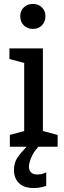

<svg xmlns="http://www.w3.org/2000/svg" viewBox="-20 -746 326 976"><path d="M30 -60 103 -80V-426L28 -446V-500H198V-80L273 -60V0H175Q148 30 137.5 58Q127 86 127 102Q127 118 137 129.5Q147 141 170 141Q188 141 201 136Q208 133 215 130V199Q205 202 194 205Q174 210 149 210Q130 210 112 205Q94 200 80.5 188.5Q67 177 59 159.5Q51 142 51 118Q51 82 68 56.5Q85 31 115 0H30ZM147 -599Q119 -599 101 -617Q83 -635 83 -663Q83 -691 101 -708.5Q119 -726 147 -726Q175 -726 193 -708.5Q211 -691 211 -663Q211 -635 193 -617Q175 -599 147 -599Z"/></svg>

Font: HermeneusOne
Style: Regular
Weight: 400
Designer: Rodrigo Fuenzalida, Pablo Impallari
Foundry: Pablo Impallari, Rodrigo Fuenzalida
Version: Version 1.000; ttfautohint (v0.8) -G 200 -r 50